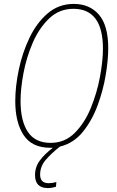

<svg xmlns="http://www.w3.org/2000/svg" viewBox="-20 -745 598 981"><path d="M225 216Q238 216 248.5 213.5Q259 211 266 209L268 185Q248 191 229 191Q185 191 185 147Q185 105 214 71.5Q243 38 286 4Q356 -13 403 -71Q450 -129 478.5 -206Q507 -283 520 -361Q533 -439 533 -498Q533 -615 485.5 -670Q438 -725 357 -725Q280 -725 223.5 -676.5Q167 -628 130.5 -551.5Q94 -475 76 -389Q58 -303 58 -228Q58 -120 100.5 -55Q143 10 237 10Q244 10 250 10Q208 42 183.5 75Q159 108 159 150Q159 216 225 216ZM85 -229Q85 -291 100 -371.5Q115 -452 147.5 -527Q180 -602 231.5 -651Q283 -700 355 -700Q506 -700 506 -496Q506 -435 491 -353.5Q476 -272 444.5 -194.5Q413 -117 362 -66Q311 -15 239 -15Q160 -15 122.5 -71Q85 -127 85 -229Z"/></svg>

Font: Noto Sans Display SemiCondensed Thin
Style: Italic
Weight: 250
Width: 4
Designer: Monotype Design team
Foundry: Monotype Imaging Inc.
Version: 1.000